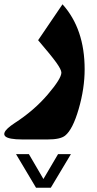

<svg xmlns="http://www.w3.org/2000/svg" viewBox="-46 -402 458 903"><path d="M123.5 481 29.3 322.8H89.8L158.2 439.9L227.1 322.8H287.6L192.9 481ZM248 -381.8Q352.1 -266.1 352.1 -76.2Q352.1 14.2 324 110.8Q295.9 207.5 260.3 235.8Q237.8 253.9 178.2 253.9H59.1Q26.4 253.9 6.1 250Q-14.2 246.1 -21.2 239Q-28.3 231.9 -24.9 222.2Q-21.5 212.4 -9.3 201.2Q2.9 189.9 22.9 176.8Q114.3 117.7 178.5 42.5Q242.7 -32.7 242.7 -60.5Q242.7 -74.2 218.8 -107.7Q194.8 -141.1 133.3 -212.9Z"/></svg>

Font: Sahel Black FD
Style: Black-FD
Weight: 900
Foundry: Saber Rastikerdar (saber.rastikerdar@gmail.com)
Version: Version 3.3.1